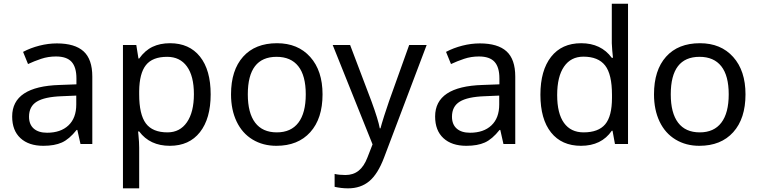

<svg xmlns="http://www.w3.org/2000/svg" viewBox="-20 -780 4112 1040"><path d="M416 0 398.9 -76.2H395Q355 -25.9 315.2 -8.1Q275.4 9.8 214.8 9.8Q135.7 9.8 90.8 -31.7Q45.9 -73.2 45.9 -148.9Q45.9 -312 303.2 -319.8L394 -323.2V-355Q394 -416 367.7 -445.1Q341.3 -474.1 283.2 -474.1Q240.7 -474.1 202.9 -461.4Q165 -448.7 131.8 -433.1L105 -499Q145.5 -520.5 193.4 -532.7Q241.2 -544.9 288.1 -544.9Q385.3 -544.9 432.6 -502Q480 -459 480 -365.2V0ZM234.9 -61Q308.6 -61 350.8 -100.8Q393.1 -140.6 393.1 -213.9V-262.2L314 -258.8Q221.7 -255.4 179.4 -229.5Q137.2 -203.6 137.2 -147.9Q137.2 -106 162.8 -83.5Q188.5 -61 234.9 -61Z M899.9 9.8Q792 9.8 733.9 -67.9H728L730 -47.9Q733.9 -9.8 733.9 20V240.2H646V-536.1H718.3L730 -462.9H733.9Q765.1 -506.8 806.2 -526.4Q847.2 -545.9 900.9 -545.9Q1005.4 -545.9 1063.2 -473.4Q1121.1 -400.9 1121.1 -269Q1121.1 -137.7 1063 -64Q1004.9 9.8 899.9 9.8ZM885.3 -472.2Q805.7 -472.2 770.3 -427.2Q734.9 -382.3 733.9 -286.1V-269Q733.9 -160.2 770 -111.6Q806.2 -63 887.2 -63Q954.6 -63 992.4 -117.7Q1030.3 -172.4 1030.3 -270Q1030.3 -368.2 992.4 -420.2Q954.6 -472.2 885.3 -472.2Z M1727.1 -269Q1727.1 -137.7 1660.6 -64Q1594.2 9.8 1477.1 9.8Q1404.3 9.8 1348.1 -24.2Q1292 -58.1 1261.7 -121.6Q1231.4 -185.1 1231.4 -269Q1231.4 -399.9 1296.9 -472.9Q1362.3 -545.9 1480.5 -545.9Q1593.8 -545.9 1660.4 -471.4Q1727.1 -397 1727.1 -269ZM1322.3 -269Q1322.3 -168 1362.1 -115.5Q1401.9 -63 1479.5 -63Q1556.2 -63 1596.2 -115.5Q1636.2 -168 1636.2 -269Q1636.2 -370.1 1595.9 -421.1Q1555.7 -472.2 1478 -472.2Q1322.3 -472.2 1322.3 -269Z M1782.2 -536.1H1876.5L1992.2 -231Q2028.8 -131.3 2037.1 -85H2041Q2045.4 -103 2061 -152.6Q2076.7 -202.1 2087.4 -231.9L2196.3 -536.1H2291L2060.1 74.2Q2026.4 163.1 1980 201.7Q1933.6 240.2 1865.2 240.2Q1828.6 240.2 1792.5 231.9V162.1Q1816.9 168 1851.1 168Q1893.1 168 1922.4 144.8Q1951.7 121.6 1970.2 73.2L1998 2Z M2707 0 2689.9 -76.2H2686Q2646 -25.9 2606.2 -8.1Q2566.4 9.8 2505.9 9.8Q2426.8 9.8 2381.8 -31.7Q2336.9 -73.2 2336.9 -148.9Q2336.9 -312 2594.2 -319.8L2685.1 -323.2V-355Q2685.1 -416 2658.7 -445.1Q2632.3 -474.1 2574.2 -474.1Q2531.7 -474.1 2493.9 -461.4Q2456.1 -448.7 2422.9 -433.1L2396 -499Q2436.5 -520.5 2484.4 -532.7Q2532.2 -544.9 2579.1 -544.9Q2676.3 -544.9 2723.6 -502Q2771 -459 2771 -365.2V0ZM2525.9 -61Q2599.6 -61 2641.8 -100.8Q2684.1 -140.6 2684.1 -213.9V-262.2L2605 -258.8Q2512.7 -255.4 2470.5 -229.5Q2428.2 -203.6 2428.2 -147.9Q2428.2 -106 2453.9 -83.5Q2479.5 -61 2525.9 -61Z M3127 9.8Q3022.5 9.8 2964.8 -62.5Q2907.2 -134.8 2907.2 -267.1Q2907.2 -398.4 2965.1 -472.2Q3022.9 -545.9 3127.9 -545.9Q3235.8 -545.9 3293.9 -466.8H3300.3Q3298.8 -476.6 3296.4 -506.1Q3293.9 -535.6 3293.9 -545.9V-759.8H3381.8V0H3311L3297.9 -71.8H3293.9Q3237.8 9.8 3127 9.8ZM3141.1 -63Q3221.2 -63 3258.1 -106.7Q3294.9 -150.4 3294.9 -250V-266.1Q3294.9 -377.9 3257.6 -425.5Q3220.2 -473.1 3140.1 -473.1Q3072.3 -473.1 3035.2 -419.2Q2998 -365.2 2998 -265.1Q2998 -165.5 3034.9 -114.3Q3071.8 -63 3141.1 -63Z M4018.1 -269Q4018.1 -137.7 3951.7 -64Q3885.3 9.8 3768.1 9.8Q3695.3 9.8 3639.2 -24.2Q3583 -58.1 3552.7 -121.6Q3522.5 -185.1 3522.5 -269Q3522.5 -399.9 3587.9 -472.9Q3653.3 -545.9 3771.5 -545.9Q3884.8 -545.9 3951.4 -471.4Q4018.1 -397 4018.1 -269ZM3613.3 -269Q3613.3 -168 3653.1 -115.5Q3692.9 -63 3770.5 -63Q3847.2 -63 3887.2 -115.5Q3927.2 -168 3927.2 -269Q3927.2 -370.1 3887 -421.1Q3846.7 -472.2 3769 -472.2Q3613.3 -472.2 3613.3 -269Z"/></svg>

Font: Noto Sans Malayalam
Style: Regular
Weight: 400
Designer: Monotype Design team
Foundry: Monotype Imaging Inc.
Version: Version 1.02